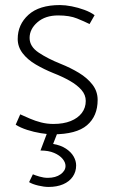

<svg xmlns="http://www.w3.org/2000/svg" viewBox="-20 -518 446 759"><path d="M42 -25Q61 -13 87.5 -4.5Q114 4 141.5 8.5Q169 13 189 13Q282 13 324 -23Q366 -59 366 -123Q366 -157 345.5 -183.5Q325 -210 292 -230Q259 -250 219 -266Q169 -286 133 -310Q97 -334 97 -368Q97 -403 128 -430Q159 -457 210 -457Q255 -457 284.5 -445Q314 -433 334 -423L354 -458Q338 -470 313.5 -479Q289 -488 263.5 -493Q238 -498 217 -498Q135 -498 92.5 -459.5Q50 -421 50 -364Q50 -333 69.5 -307.5Q89 -282 121.5 -263Q154 -244 191 -229Q227 -215 256 -198.5Q285 -182 302 -162.5Q319 -143 319 -119Q319 -92 303.5 -71.5Q288 -51 259.5 -39.5Q231 -28 191 -28Q166 -28 142.5 -34Q119 -40 98.5 -49Q78 -58 60 -66ZM140 77Q172 77 194 86.5Q216 96 227.5 110Q239 124 239 138Q239 157 219.5 171Q200 185 169 185Q153 185 136 180Q119 175 110 171L95 202Q108 210 131 215.5Q154 221 172 221Q205 221 229.5 210.5Q254 200 267.5 180.5Q281 161 281 136Q281 118 271 100.5Q261 83 240.5 69.5Q220 56 190 51L215 -13H174Z"/></svg>

Font: Catamaran Thin
Style: Regular
Weight: 100
Designer: Pria Ravichandran
Version: Version 2.000